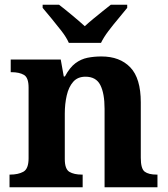

<svg xmlns="http://www.w3.org/2000/svg" viewBox="-20 -786 707 806"><path d="M20 0V-53H22Q56 -53 78 -65Q100 -77 100 -122V-418.4Q100 -460.2 80.5 -471.6Q61 -483 28 -483H25V-536H235L247.7 -465H252.5Q273 -503 296.5 -520.5Q320 -538 347.3 -543.5Q374.7 -549 405.9 -549Q483 -549 527 -503.2Q571 -457.4 571 -356V-123.8Q571 -77.6 587.5 -65.3Q604 -53 638 -53H641V0H419V-329Q419 -394 401.1 -429Q383.3 -464 338.8 -464Q306 -464 287.2 -442.5Q268.3 -420.9 260.2 -385.5Q252 -350.1 252 -309V-118Q252 -76 271.5 -64.5Q291 -53 324 -53H327V0ZM269 -606Q259 -629 238.5 -655.5Q218 -682 196.5 -708Q175 -734 159 -753V-766H228Q249 -750 281.5 -723Q314 -696 336 -676Q351 -690 371 -706.5Q391 -723 411 -739Q431 -755 445 -766H514V-753Q499 -734 477 -708Q455 -682 435 -655.5Q415 -629 404 -606Z"/></svg>

Font: Noto Naskh Arabic UI
Style: Regular
Weight: 400
Designer: Monotype Design Team, David Williams, Mohamad Dakak and Nizar Qandah
Foundry: Monotype Imaging Inc.
Version: Version 2.014